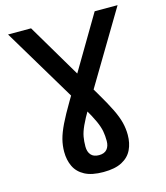

<svg xmlns="http://www.w3.org/2000/svg" viewBox="-132 -816 971 1122"><g transform="rotate(-15 354.0 -255.5)"><path d="M354.5 205.1Q284.2 205.1 241.9 182.6Q199.7 160.2 180.9 120.8Q162.1 81.5 162.1 31.7Q162.1 -6.3 171.6 -43.5Q181.2 -80.6 204.3 -128.4Q227.5 -176.3 268.6 -245.6L546.9 -715.8H685.5L365.7 -180.7Q332.5 -124.5 316.2 -88.6Q299.8 -52.7 294.9 -25.1Q290 2.4 290 34.2Q290 65.4 305.9 84.2Q321.8 103 354.5 103Q387.2 103 403.1 84.2Q418.9 65.4 418.9 34.2Q418.9 2.4 413.8 -25.1Q408.7 -52.7 392.6 -88.6Q376.5 -124.5 343.3 -180.7L22.9 -715.8H162.1L440.4 -245.6Q481.9 -175.8 505.1 -128.2Q528.3 -80.6 537.6 -43.5Q546.9 -6.3 546.9 31.7Q546.9 81.5 528.1 120.8Q509.3 160.2 467 182.6Q424.8 205.1 354.5 205.1Z"/></g></svg>

Font: Monda SemiBold
Style: Regular
Weight: 600
Designer: Vernon Adams
Foundry: Vernon Adams
Version: Version 2.200